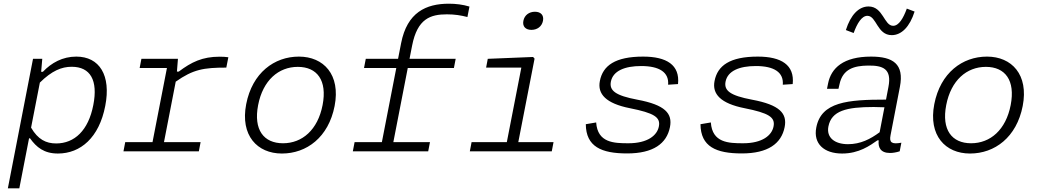

<svg xmlns="http://www.w3.org/2000/svg" viewBox="-20 -818 5620 1038"><path d="M549 -245.5C581.5 -411 517.5 -512 392.5 -512C318.5 -512 258 -478.5 212 -430H202.5L208.5 -500H158.5L22.5 200H84.5L137 -70H142.5C177 -22 218 12 293 12C415.5 12 516 -74 549 -245.5ZM148 -128 195.5 -371.5C260.5 -435.5 313 -457 367.5 -457C469 -457 510.5 -383.5 484.5 -250.5C458 -112.5 382.5 -42.5 283.5 -42.5C229 -42.5 185 -64 148 -128Z M942 -500H744.5L735 -450.5H882.5L804.5 -49.5H657L647.5 0H1055L1064.5 -49.5H866.5L930 -376.5C1024.5 -443 1081 -452.5 1203.5 -452.5L1214.5 -508.5C1200 -510.5 1185 -511.5 1167.5 -511.5C1074 -511.5 1015 -482.5 946.5 -431H936.5Z M1789 -245C1822 -414.5 1729.5 -512 1596 -512C1463 -512 1344 -424.5 1311 -255C1278 -85.5 1371 12 1504 12C1637.5 12 1756 -75.5 1789 -245ZM1724 -250C1698 -116 1614 -43.5 1510 -43.5C1406 -43.5 1349.5 -116 1375.5 -250C1401.5 -384 1486 -456.5 1590 -456.5C1694 -456.5 1750 -384 1724 -250Z M2507 -726 2518 -782.5C2482 -793.5 2443.5 -798 2407 -798C2283 -798 2181 -751 2148.5 -584.5L2132 -500H1957.5L1948 -450.5H2122.5L2044.5 -49.5H1897L1887.5 0H2295L2304.5 -49.5H2106.5L2184.5 -450.5H2434L2443.5 -500H2194L2208 -571.5C2236.5 -717.5 2307.5 -740.5 2396 -740.5C2439 -740.5 2471.5 -735 2507 -726Z M2520 0H2963L2972.5 -49.5H2782L2870 -501L2862 -510L2617 -500L2608 -452.5H2798.5L2720 -49.5H2529.5ZM2853 -656.5C2884 -656.5 2909.5 -674.5 2915.5 -705.5C2921.5 -736.5 2903 -754.5 2872 -754.5C2841 -754.5 2815.5 -736.5 2809.5 -705.5C2803.5 -674.5 2822 -656.5 2853 -656.5Z M3457 -512C3306 -512 3239 -463.5 3223 -380C3209 -309.5 3256.5 -258.5 3385.5 -233C3515.5 -207 3552 -184.5 3542 -134.5C3533 -86.5 3482 -43.5 3377.5 -43.5C3299 -43.5 3210.5 -46 3203 -156L3147 -146.5C3148 -25 3231.5 11.5 3370.5 11.5C3511.5 11.5 3584.5 -41.5 3602 -131C3616.5 -204.5 3576 -251 3426 -279C3306.5 -301.5 3273.5 -328.5 3282.5 -376.5C3294 -435 3357.5 -461 3446.5 -461C3545 -461 3597.5 -427 3592 -360L3645.5 -363.5C3656.5 -467 3583.5 -512 3457 -512Z M4077 -512C3926 -512 3859 -463.5 3843 -380C3829 -309.5 3876.5 -258.5 4005.5 -233C4135.5 -207 4172 -184.5 4162 -134.5C4153 -86.5 4102 -43.5 3997.5 -43.5C3919 -43.5 3830.5 -46 3823 -156L3767 -146.5C3768 -25 3851.5 11.5 3990.5 11.5C4131.5 11.5 4204.5 -41.5 4222 -131C4236.5 -204.5 4196 -251 4046 -279C3926.5 -301.5 3893.5 -328.5 3902.5 -376.5C3914 -435 3977.5 -461 4066.5 -461C4165 -461 4217.5 -427 4212 -360L4265.5 -363.5C4276.5 -467 4203.5 -512 4077 -512Z M4689 -512C4540.5 -512 4473 -451 4456.5 -365.5L4451 -338H4513L4518.5 -362C4536 -446 4598.5 -462.5 4672.5 -463.5C4752.5 -464.5 4802.5 -447 4783 -347.5L4770 -279.5C4561.5 -279.5 4419.5 -267 4393 -128.5C4376 -41 4435 12 4532.5 12C4624.5 12 4683 -31 4724 -59.5H4730.5C4726 -22.5 4739.5 9 4791.5 9C4806 9 4823.5 6.5 4844 0L4853 -46.5C4801 -37 4786.5 -47 4794.5 -87L4845 -348C4869.5 -473 4807 -512 4689 -512ZM4675.5 -783C4623 -783 4579 -738 4553 -655.5L4595 -639.5C4614 -691.5 4638.5 -732.5 4669.5 -732.5C4719 -732.5 4721.5 -628 4801 -628C4853.5 -628 4898.5 -673 4924.5 -755.5L4882.5 -771.5C4863.5 -719.5 4839.5 -678.5 4808.5 -678.5C4759 -678.5 4755 -783 4675.5 -783ZM4458.5 -134C4475 -219.5 4556 -239.5 4703.5 -239.5C4718.5 -239.5 4740 -239 4761.5 -238L4735.5 -103C4685.5 -66 4632 -38.5 4564.5 -38.5C4492.5 -38.5 4447 -74 4458.5 -134Z M5509 -245C5542 -414.5 5449.5 -512 5316 -512C5183 -512 5064 -424.5 5031 -255C4998 -85.5 5091 12 5224 12C5357.5 12 5476 -75.5 5509 -245ZM5444 -250C5418 -116 5334 -43.5 5230 -43.5C5126 -43.5 5069.5 -116 5095.5 -250C5121.5 -384 5206 -456.5 5310 -456.5C5414 -456.5 5470 -384 5444 -250Z"/></svg>

Font: Monaspace Neon ExtraLight
Style: Italic
Weight: 200
Italic angle: -11°
Designer: Riley Cran & the Lettermatic Team
Foundry: Lettermatic
Version: Version 1.200 (Monaspace Neon)